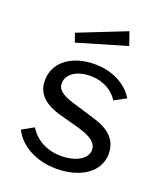

<svg xmlns="http://www.w3.org/2000/svg" viewBox="-140 -844 808 947"><g transform="rotate(20 264.0 -370.5)"><path d="M375 -751 125 -652 141 -606 399 -682ZM268 10C394 10 486 -52 486 -147C486 -207 454 -259 356 -287L238 -323C167 -344 149 -368 149 -395C149 -446 201 -478 271 -478C339 -478 389 -447 417 -403L478 -436C442 -498 365 -540 272 -540C149 -540 65 -475 66 -380C66 -317 104 -270 204 -244L299 -218C367 -199 402 -175 402 -137C402 -88 340 -57 269 -57C189 -57 131 -94 99 -146L38 -112C72 -41 158 10 268 10Z"/></g></svg>

Font: 18Franklin
Style: Regular
Weight: 400
Designer: Pablo Impallari, Rodrigo Fuenzalida (Modified by Dan O. Williams)
Version: Version 0.025;PS 000.025;hotconv 1.0.88;makeotf.lib2.5.64775